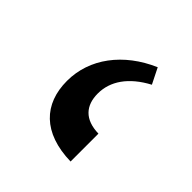

<svg xmlns="http://www.w3.org/2000/svg" viewBox="-93 -830 419 419"><g transform="rotate(45 116.5 -620.0)"><path d="M178 -480V-566C135 -567 115 -590 115 -627C115 -665 138 -699 185 -724L167 -760C93 -728 48 -668 48 -599C48 -528 91 -482 178 -480Z"/></g></svg>

Font: Noto Serif Armenian
Style: Regular
Weight: 400
Designer: Monotype Design Team
Foundry: Monotype Imaging Inc.
Version: Version 1.901